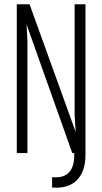

<svg xmlns="http://www.w3.org/2000/svg" viewBox="-20 -720 481 903"><path d="M59 -700V0H109V-528L105 -605L320 0H329V12C329 81 297 121 225 113V162C332 171 382 106 382 9V-700H331V-177L336 -99L119 -700Z"/></svg>

Font: Modon Arabic
Style: Regular
Weight: 400
Designer: Ahmedzaza
Foundry: Ahmedzaza
Version: Version 2.010